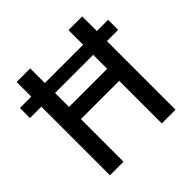

<svg xmlns="http://www.w3.org/2000/svg" viewBox="-183 -969 1039 1039"><g transform="rotate(-45 336.5 -450.0)"><path d="M86 -93V-618H-1V-695H86V-807H190V-695H483V-807H588V-695H674V-618H588V-93H483V-419H190V-93ZM191 -511H483V-618H191Z"/></g></svg>

Font: Noto Sans Telugu UI SemiCondensed Medium
Style: Regular
Weight: 500
Width: 4
Designer: Jelle Bosma - Monotype Design Team
Foundry: Monotype Imaging Inc.
Version: Version 2.005; ttfautohint (v1.8.4.7-5d5b)